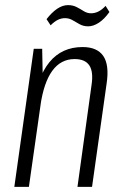

<svg xmlns="http://www.w3.org/2000/svg" viewBox="-20 -731 487 751"><path d="M338 -398Q346 -450 329.5 -475Q313 -500 272 -500Q218 -500 184.5 -454Q151 -408 138 -317L101 -251L109 -311Q125 -429 173.5 -488Q222 -547 303 -547Q360 -547 384 -512Q408 -477 397 -404L340 0H283ZM112 -540H145L148 -386L93 0H36ZM162 -656Q183 -683 204 -697Q225 -711 246 -711Q265 -711 279.5 -703.5Q294 -696 307.5 -687.5Q321 -679 336 -679Q351 -679 365 -686Q379 -693 393 -708L408 -684Q388 -656 366.5 -642Q345 -628 325 -628Q306 -628 291 -636.5Q276 -645 263 -652.5Q250 -660 234 -660Q220 -660 206.5 -653.5Q193 -647 178 -632Z"/></svg>

Font: Pathway Extreme Condensed Thin
Style: Italic
Weight: 250
Width: 3
Italic angle: -8°
Version: Version 1.001;gftools[0.9.26]